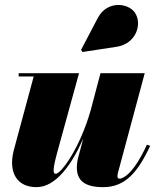

<svg xmlns="http://www.w3.org/2000/svg" viewBox="-20 -762 640 792"><path d="M461 -569C540.5 -581 569 -662.5 536 -710.5C509 -749.5 422.5 -761.5 383.5 -688L314.5 -556.5L320 -547.5ZM306 -460H57V-446.5H119L36.5 -141C13.5 -49 51 10 130.5 10C210 10 276.5 -83 323.5 -191L302 -110C299 -99 297 -84 297 -71C297 -18 328.5 10 405.5 10C495 10 547.5 -49 599.5 -160.5L586 -165C529 -41.5 486.5 -25 473 -25C467 -25 464.5 -28.5 464.5 -35C464.5 -39.5 465.5 -45 467 -51L577 -460H394.5L354 -307C308.5 -148 231.5 -45 209.5 -45C198.5 -45 196 -60.5 217.5 -138.5Z"/></svg>

Font: Bodoni* 16pt Fatface
Style: Italic
Weight: 900
Italic angle: -13°
Version: Version 2.3